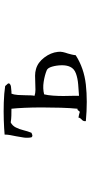

<svg xmlns="http://www.w3.org/2000/svg" viewBox="255 -784 490 1040"><g transform="rotate(-90 500.0 -264.0)"><path d="M739 -196Q741 -182 738 -168.5Q735 -155 730 -141Q727 -130 724.5 -120Q722 -110 721 -99Q651 -54 562 -44Q473 -34 364 -44Q363 -54 366 -59Q369 -64 374 -68Q377 -71 379.5 -74.5Q382 -78 383 -84Q391 -83 398.5 -81Q406 -79 413 -77Q417 -77 420 -83Q422 -86 424 -88Q426 -90 431 -89Q435 -129 436.5 -179.5Q438 -230 438 -282Q438 -334 436 -377.5Q434 -421 431 -447Q412 -447 393 -447.5Q374 -448 357 -451Q339 -442 329.5 -423Q320 -404 314.5 -381.5Q309 -359 301 -339Q296 -336 288.5 -334Q281 -332 276 -339Q272 -360 275 -380.5Q278 -401 282 -422Q285 -437 288 -452.5Q291 -468 291 -484Q324 -487 370 -488.5Q416 -490 465 -488.5Q514 -487 554 -481Q556 -478 561 -473Q564 -470 566.5 -467Q569 -464 568 -459Q562 -451 550 -449.5Q538 -448 524 -447Q517 -447 513 -447Q507 -433 505.5 -411.5Q504 -390 504 -369Q504 -355 503.5 -342.5Q503 -330 501 -322Q515 -317 533.5 -317Q552 -317 571 -318Q591 -319 610 -319Q629 -319 646 -314Q682 -304 708.5 -269Q735 -234 739 -196ZM658 -129Q667 -148 666.5 -175.5Q666 -203 659 -227Q652 -251 639 -256Q612 -267 576.5 -272.5Q541 -278 509 -270Q504 -250 502 -222Q500 -194 500 -165.5Q500 -137 501 -114Q501 -103 501 -94.5Q501 -86 501 -81Q530 -83 562.5 -85.5Q595 -88 621.5 -97.5Q648 -107 658 -129Z"/></g></svg>

Font: Yuji Mai
Style: Regular
Weight: 400
Designer: Kataoka Yuji
Foundry: Kinuta Font Factory
Version: Version 3.002